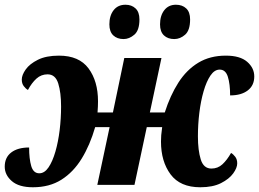

<svg xmlns="http://www.w3.org/2000/svg" viewBox="-37 -781 1094 811"><path d="M102 10Q43 10 13 -16Q-17 -42 -17 -77Q-17 -116 10.5 -137Q38 -158 86 -158Q86 -110 95 -79.5Q104 -49 129 -49Q151 -49 168 -74Q185 -99 197 -140.5Q209 -182 215 -231.5Q221 -281 221 -331Q221 -390 209 -428.5Q197 -467 164 -467Q137 -467 117 -449Q97 -431 81 -401Q72 -406 63.5 -417Q55 -428 55 -445Q55 -464 71.5 -487.5Q88 -511 123 -528.5Q158 -546 212 -546Q297 -546 337 -492Q377 -438 377 -353Q377 -342 376.5 -331Q376 -320 375 -306H440L488 -536H645L596 -306H659Q682 -378 716.5 -432Q751 -486 800.5 -516Q850 -546 917 -546Q977 -546 1007 -520Q1037 -494 1037 -458Q1037 -420 1009.5 -399Q982 -378 935 -378Q935 -426 925.5 -456.5Q916 -487 891 -487Q869 -487 852 -462Q835 -437 823 -395.5Q811 -354 805 -304.5Q799 -255 799 -205Q799 -146 811 -107.5Q823 -69 856 -69Q883 -69 902.5 -87Q922 -105 939 -135Q948 -130 956.5 -119Q965 -108 965 -91Q965 -72 948 -48.5Q931 -25 896.5 -7.5Q862 10 809 10Q724 10 683.5 -44.5Q643 -99 643 -183Q643 -197 644 -210Q645 -223 648 -244H583L531 0H374L426 -244H365Q343 -168 308 -111Q273 -54 222.5 -22Q172 10 102 10ZM699 -616Q672 -616 655.5 -631.5Q639 -647 639 -678Q639 -715 657 -738Q675 -761 706 -761Q733 -761 749.5 -745.5Q766 -730 766 -699Q766 -653 745 -634.5Q724 -616 699 -616ZM485 -616Q458 -616 441.5 -631.5Q425 -647 425 -678Q425 -715 443 -738Q461 -761 493 -761Q519 -761 535.5 -745.5Q552 -730 552 -699Q552 -653 530.5 -634.5Q509 -616 485 -616Z"/></svg>

Font: Noto Serif SemiCondensed ExtraBold
Style: Italic
Weight: 800
Width: 4
Italic angle: -12°
Designer: Monotype Design Team
Foundry: Monotype Imaging Inc.
Version: Version 2.014; ttfautohint (v1.8.4.7-5d5b)